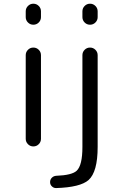

<svg xmlns="http://www.w3.org/2000/svg" viewBox="-20 -792 647 1009"><path d="M413.1 -702.1V-732.4Q413.1 -749 424.8 -760.7Q436.5 -772.5 453.1 -772.5Q469.7 -772.5 481.4 -760.7Q493.2 -749 493.2 -732.4V-702.1Q493.2 -685.5 481.4 -673.8Q469.7 -662.1 453.1 -662.1Q436.5 -662.1 424.8 -673.8Q413.1 -685.5 413.1 -702.1ZM413.1 -502Q413.1 -518.6 424.8 -530.3Q436.5 -542 453.1 -542Q469.7 -542 481.4 -530.3Q493.2 -518.6 493.2 -502V-19.5Q493.2 111.3 445.3 154.3Q401.4 192.4 275.4 196.3Q274.4 196.3 274.4 196.3Q261.7 196.3 252.9 187.5Q243.2 178.7 243.2 165Q243.2 151.4 252.4 142.1Q261.7 132.8 275.4 131.8Q357.4 128.9 382.8 105.5Q413.1 77.1 413.1 -19.5ZM115.2 -702.1V-732.4Q115.2 -749 127 -760.7Q138.7 -772.5 155.3 -772.5Q171.9 -772.5 183.6 -760.7Q195.3 -749 195.3 -732.4V-702.1Q195.3 -685.5 183.6 -673.8Q171.9 -662.1 155.3 -662.1Q138.7 -662.1 127 -673.8Q115.2 -685.5 115.2 -702.1ZM115.2 -62.5V-502Q115.2 -518.6 127 -530.3Q138.7 -542 155.3 -542Q171.9 -542 183.6 -530.3Q195.3 -518.6 195.3 -502V-62.5Q195.3 -45.9 183.6 -34.2Q171.9 -22.5 155.3 -22.5Q138.7 -22.5 127 -34.2Q115.2 -45.9 115.2 -62.5Z"/></svg>

Font: Gen Jyuu Gothic P Normal
Style: Regular
Weight: 300
Designer: [Source Han Sans]
Ryoko NISHIZUKA  (kana & ideographs); Paul D. Hunt (Latin, Greek & Cyrillic); Wenlong ZHANG  (bopomofo
Version: Version 1.002.20150607